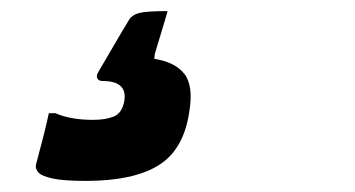

<svg xmlns="http://www.w3.org/2000/svg" viewBox="-20 -76 640 346"><path d="M282 -56Q277 -38 270.5 -17Q264 4 259 21L258 30Q296 36 312.5 57.5Q329 79 321 126Q311 194 265.5 222Q220 250 135 250Q94 250 74 245.5Q54 241 48.5 234Q43 227 45 220Q52 194 58 170.5Q64 147 68 128H80Q107 140 148 140Q170 140 185 134Q200 128 204 106Q210 70 165 70Q158 70 155.5 65.5Q153 61 157 54Q170 32 184.5 7Q199 -18 213 -41Q218 -49 230.5 -52.5Q243 -56 282 -56Z"/></svg>

Font: Recursive Sn Lnr St XBd
Style: Italic
Weight: 800
Italic angle: -15°
Version: Version 1.079;hotconv 1.0.112;makeotfexe 2.5.65598; ttfautoh